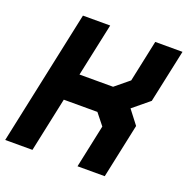

<svg xmlns="http://www.w3.org/2000/svg" viewBox="-137 -818 917 937"><g transform="rotate(20 321.0 -350.0)"><path d="M-12 0 137 -700H278.5L219.5 -424H394L466.5 -483.5L512.5 -700H654L595 -424L510 -354L565 -282.5L505 0H363.5L411 -223.5L364 -282.5H189.5L129.5 0ZM74.5 -71H74L135 -358H418L490.5 -261L450 -71L490.5 -261L418 -358L531 -451L569 -629.5L531 -451L418 -358H135L193 -629.5H193.5Z"/></g></svg>

Font: Tourney Black
Style: Italic
Weight: 900
Italic angle: -12°
Version: Version 1.015